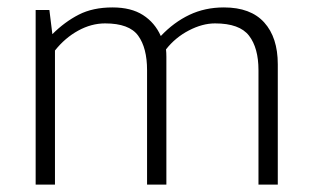

<svg xmlns="http://www.w3.org/2000/svg" viewBox="-20 -497 844 517"><path d="M128 0H76V-470H113L121 -405Q154 -438 192 -457.5Q230 -477 283 -477Q333 -477 365 -456.5Q397 -436 413 -400Q448 -437 490 -457Q532 -477 583 -477Q655 -477 691.5 -436.5Q728 -396 728 -324V0H676V-308Q676 -368 650.5 -401Q625 -434 559 -434Q525 -434 488.5 -415Q452 -396 427 -364Q428 -355 428 -344Q428 -333 428 -324V0H376V-308Q376 -368 352 -401Q328 -434 263 -434Q226 -434 190.5 -414.5Q155 -395 128 -361Z"/></svg>

Font: Mukta Malar ExtraLight
Style: Regular
Weight: 275
Designer: Aadarsh Rajan, Girish Dalvi, Yashodeep Gholap
Foundry: Ek Type
Version: Version 2.538;PS 1.000;hotconv 16.6.51;makeotf.lib2.5.65220;